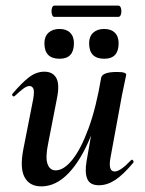

<svg xmlns="http://www.w3.org/2000/svg" viewBox="-20 -650 516 683"><path d="M127 13Q85 13 67.5 -19.5Q50 -52 63 -119L98 -297Q103 -326 98.5 -335Q94 -344 85 -344Q75 -344 62 -334Q49 -324 33 -309Q29 -305 25 -309Q21 -313 25 -317Q57 -355 83 -375Q109 -395 138 -395Q168 -395 180.5 -372Q193 -349 182 -297L151 -138Q141 -90 149 -67Q157 -44 178 -44Q207 -44 237.5 -82Q268 -120 295 -193.5Q322 -267 340 -374L358 -373Q339 -255 304 -168Q269 -81 224 -34Q179 13 127 13ZM332 9Q300 9 290.5 -13.5Q281 -36 288 -77L340 -374Q345 -394 396 -394Q416 -394 422.5 -391Q429 -388 429 -386Q429 -382 424 -360Q419 -338 414 -312L373 -89Q364 -40 388 -40Q398 -40 412.5 -50Q427 -60 446 -80Q449 -84 453 -79.5Q457 -75 454 -71Q418 -28 389.5 -9.5Q361 9 332 9ZM351 -441Q297 -441 297 -496Q297 -520.2 311.5 -533.6Q326 -547 350.5 -547Q375 -547 388.5 -533.6Q402 -520.2 402 -496Q402 -441 351 -441ZM192 -441Q138 -441 138 -496Q138 -520.2 152.5 -533.6Q167.1 -547 192 -547Q216 -547 229.5 -533.6Q243 -520.2 243 -496Q243 -441 192 -441ZM173 -590Q167 -590 164.5 -600Q162 -610 164.5 -620Q167 -630 173 -630H401Q408 -630 410.5 -620Q413 -610 410.5 -600Q408 -590 401 -590Z"/></svg>

Font: Cormorant Light
Style: Italic
Weight: 300
Italic angle: -10°
Designer: Christian Thalmann (Catharsis Fonts)
Foundry: Catharsis Fonts
Version: Version 4.000